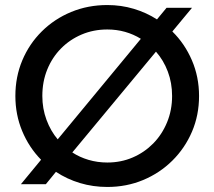

<svg xmlns="http://www.w3.org/2000/svg" viewBox="-20 -731 850 762"><path d="M406 11Q349 11 297.5 -4.5Q246 -20 202 -49L162 0H63L143 -97Q95 -146 68 -211Q41 -276 41 -350Q41 -426 68.5 -491.5Q96 -557 146 -606.5Q196 -656 262.5 -683.5Q329 -711 406 -711Q461 -711 511 -696Q561 -681 603 -654L641 -700H742L664 -606Q713 -558 741.5 -492Q770 -426 770 -350Q770 -274 742 -208.5Q714 -143 664 -93.5Q614 -44 548 -16.5Q482 11 406 11ZM209 -178 539 -577Q510 -595 476.5 -604.5Q443 -614 406 -614Q351 -614 304 -594Q257 -574 222 -538.5Q187 -503 167.5 -455Q148 -407 148 -350Q148 -300 164.5 -255.5Q181 -211 209 -178ZM406 -86Q460 -86 506.5 -106Q553 -126 588 -161.5Q623 -197 643 -245.5Q663 -294 663 -350Q663 -402 646 -447Q629 -492 599 -526L267 -126Q296 -107 331.5 -96.5Q367 -86 406 -86Z"/></svg>

Font: Red Hat Display Medium
Style: Regular
Weight: 500
Designer: Pentagram, MCKL
Foundry: Pentagram, MCKL
Version: Version 1.023